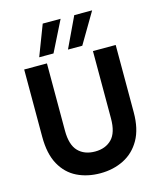

<svg xmlns="http://www.w3.org/2000/svg" viewBox="-136 -1038 954 1141"><g transform="rotate(-15 341.5 -467.0)"><path d="M60 0ZM60 0ZM339 7Q259 7 196 -24Q133 -55 96.5 -121Q60 -187 60 -292V-706H200V-292Q200 -205 238 -165.5Q276 -126 342 -126Q406 -126 444.5 -165Q483 -204 483 -292V-706H623V-292Q623 -190 585.5 -124Q548 -58 483.5 -25.5Q419 7 339 7ZM253 -753H165L237 -941H347ZM430 -753H342L431 -941H541Z"/></g></svg>

Font: Ulagadi Sans SemiBold
Style: Regular
Weight: 600
Designer: Ninad Kale (Devanagari), Jonny Pinhorn (Latin)
Foundry: Indian Type Foundry
Version: Version 3.01;March 29, 2020;FontCreator 12.0.0.2522 64-bit; 